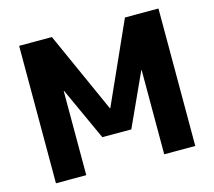

<svg xmlns="http://www.w3.org/2000/svg" viewBox="-104 -857 1100 985"><g transform="rotate(-15 446.0 -365.0)"><path d="M651 -447H649L521 -167H367L239 -447H237V0H76V-730H250L443 -300H445L638 -730H816V0H651Z"/></g></svg>

Font: Mplus 1p ExtraBold
Style: Regular
Weight: 800
Version: Version 1.061